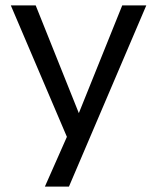

<svg xmlns="http://www.w3.org/2000/svg" viewBox="-20 -510 580 710"><path d="M146 180 238 -28V21L20 -490H112L279 -73H264L432 -490H521L235 180Z"/></svg>

Font: Nunito Sans 10pt
Style: Regular
Weight: 400
Designer: Vernon Adams
Foundry: Vernon Adams
Version: Version 3.101;gftools[0.9.27]